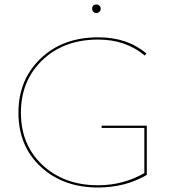

<svg xmlns="http://www.w3.org/2000/svg" viewBox="-20 -829 759 854"><path d="M409 -771Q401 -771 395.5 -776.5Q390 -782 390 -790Q390 -809 409 -809Q417 -809 422.5 -803.5Q428 -798 428 -790Q428 -782 422 -776.5Q416 -771 409 -771ZM432 -270H633V-51Q537 5 416 5Q261 5 161.5 -87Q62 -179 62 -328Q62 -474 160.5 -568.5Q259 -663 417 -663Q547 -663 631 -591L624 -582Q539 -653 417 -653Q264 -653 168.5 -561.5Q73 -470 73 -328Q73 -184 169.5 -94.5Q266 -5 416 -5Q528 -5 622 -59V-260H432Z"/></svg>

Font: EauTest Hairline
Style: Regular
Weight: 250
Designer: Christian Thalmann (Catharsis Fonts)
Version: Version 0.001;PS 000.001;hotconv 1.0.88;makeotf.lib2.5.64775